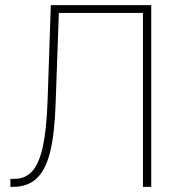

<svg xmlns="http://www.w3.org/2000/svg" viewBox="-20 -727 704 747"><path d="M20.5 -31.2H36.1Q79.6 -31.2 106.2 -61.8Q132.8 -92.3 147 -157.7Q161.1 -223.1 165 -332L177.7 -707H568.4V0H536.1V-676.8H209L196.3 -321.3Q192.4 -205.6 175 -135.7Q157.7 -65.9 122.8 -33Q87.9 0 30.3 0H20.5Z"/></svg>

Font: Pretendard JP Thin
Style: Regular
Weight: 100
Designer: Base glyphs from Inter by Rasmus Andersson; Hangeul glyphs from Noto Sans CJK(Source Han Sans) by Jang Soo-young and Kan
Foundry: Kil Hyung-jin
Version: Version 1.309